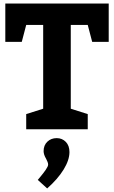

<svg xmlns="http://www.w3.org/2000/svg" viewBox="-20 -725 640 1077"><path d="M222.2 -585H127L102.1 -490.2H9.8V-705.1H589.8V-490.2H497.1L472.2 -585H377V-115.2L472.2 -85V0H127V-85L222.2 -115.2ZM297.9 49.8Q328.6 49.8 349.1 70.8Q369.6 91.8 369.6 127.9Q369.6 172.9 336.7 226.3Q303.7 279.8 244.6 332L191.9 284.2Q195.8 279.3 209.7 262.7Q223.6 246.1 236.8 227.1Q250 208 250 198.2Q250 190.4 246.3 182.1Q242.7 173.8 238.8 166Q224.6 142.1 224.6 123Q224.6 89.8 245.6 69.8Q266.6 49.8 297.9 49.8Z"/></svg>

Font: Kadwa
Style: Bold
Weight: 700
Designer: Sol Matas
Foundry: Sol Matas
Version: Version 1.001;PS 001.000;hotconv 1.0.70;makeotf.lib2.5.58329